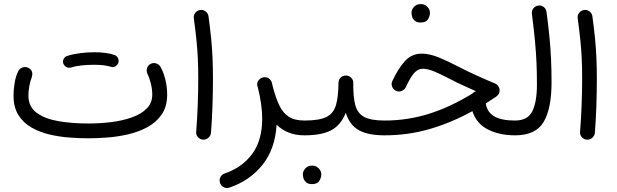

<svg xmlns="http://www.w3.org/2000/svg" viewBox="-20 -655 3052 950"><path d="M46.9 -182.1Q46.9 -212.4 52.5 -245.6Q58.1 -278.8 70.3 -302.7Q77.1 -316.4 91.8 -321.3Q106.4 -326.2 120.1 -319.3Q148.4 -305.2 136.2 -269.5Q129.9 -255.4 125.2 -229.5Q120.6 -203.6 120.6 -182.1Q120.6 -127 161.4 -96.9Q202.1 -66.9 269.8 -55.4Q337.4 -43.9 417.5 -43.9Q474.1 -43.9 530 -50.8Q585.9 -57.6 632.1 -74Q678.2 -90.3 705.8 -117.9Q733.4 -145.5 733.4 -187Q733.4 -214.4 725.8 -243.7Q718.3 -272.9 710 -288.1Q703.6 -302.7 707.3 -316.7Q710.9 -330.6 723.6 -337.9Q736.8 -345.7 751.5 -341.6Q766.1 -337.4 773.9 -324.7Q789.1 -298.3 798.1 -261.5Q807.1 -224.6 807.1 -187Q807.1 -127.4 779.8 -88.1Q752.4 -48.8 708 -25.1Q663.6 -1.5 611.3 10.3Q559.1 22 508.1 25.6Q457 29.3 417.5 29.3Q374.5 29.3 324.2 25.6Q273.9 22 225.1 10.5Q176.3 -1 136 -23.9Q95.7 -46.9 71.3 -85.4Q46.9 -124 46.9 -182.1ZM293 -341.3Q289.6 -353 295.4 -364Q301.3 -375 313.5 -378.4Q339.4 -387.2 375.2 -391.8Q411.1 -396.5 446.3 -396.5Q511.7 -396.5 550.3 -381.3Q562 -375 565.7 -362.1Q569.3 -349.1 562.5 -337.9Q548.8 -318.4 528.3 -324.7Q496.6 -334.5 446.3 -334.5Q412.6 -334.5 381.6 -331.1Q350.6 -327.6 330.6 -320.8Q318.4 -317.4 307.6 -323.7Q296.9 -330.1 293 -341.3Z M939 -564.5Q937 -579.6 946.3 -591.6Q955.6 -603.5 970.7 -605.5Q985.4 -607.9 997.6 -598.4Q1009.8 -588.9 1011.7 -574.2Q1020 -512.7 1024.7 -465.3Q1029.3 -418 1031.5 -370.8Q1033.7 -323.7 1033.7 -262.7Q1033.7 -197.8 1031.2 -127.9Q1028.8 -58.1 1023.9 2.4Q1022.5 17.1 1010.7 27.1Q999 37.1 983.9 36.1Q968.8 34.7 959 23.2Q949.2 11.7 950.7 -3.4Q955.6 -63.5 958.3 -133.1Q960.9 -202.6 960.9 -266.1Q960.9 -324.2 958.7 -368.4Q956.5 -412.6 951.9 -458Q947.3 -503.4 939 -564.5Z M1253.9 -228Q1249 -242.2 1257.8 -255.4Q1266.6 -268.6 1281.2 -272Q1284.7 -272.9 1288.1 -272.9Q1288.6 -272.9 1289.1 -272.9Q1289.1 -272.9 1289.1 -272.9Q1302.7 -273.4 1312.5 -265.1Q1322.3 -256.8 1325.2 -245.6Q1328.1 -234.4 1330.6 -223.1Q1344.7 -169.9 1362.3 -133.1Q1379.9 -96.2 1408.7 -77.4Q1437.5 -58.6 1486.8 -58.6H1487.3Q1502.9 -58.6 1513.2 -48.1Q1523.4 -37.6 1523.4 -22Q1523.4 -6.8 1513.2 3.9Q1502.9 14.6 1487.3 14.6H1486.8Q1441.4 14.6 1407.7 0.7Q1374 -13.2 1348.6 -37.6Q1341.3 83 1278.1 161.4Q1214.8 239.7 1114.7 273.4Q1098.6 278.3 1085.4 270.5Q1072.3 262.7 1068.4 249.5Q1063.5 232.4 1071.3 220Q1079.1 207.5 1091.3 203.6Q1177.2 174.3 1227.3 107.4Q1277.3 40.5 1277.3 -68.4Q1277.3 -103.5 1271.7 -142.1Q1266.1 -180.7 1255.9 -222.2Q1254.9 -225.1 1253.9 -228Z M1450.2 -22Q1450.2 -37.6 1461.2 -48.1Q1472.2 -58.6 1487.3 -58.6Q1559.1 -58.6 1594.5 -75.9Q1629.9 -93.3 1642.1 -134.3Q1654.3 -175.3 1654.8 -246.1Q1655.8 -263.2 1667.2 -272.7Q1678.7 -282.2 1693.8 -281.2Q1709.5 -280.3 1719.2 -268.8Q1729 -257.3 1728 -242.7Q1727.1 -174.3 1738.3 -133.8Q1749.5 -93.3 1783 -75.9Q1816.4 -58.6 1882.8 -58.6H1883.3Q1898.9 -58.6 1909.2 -48.1Q1919.4 -37.6 1919.4 -22Q1919.4 -6.8 1909.2 3.9Q1898.9 14.6 1883.3 14.6H1882.8Q1801.8 14.6 1756.1 -10.5Q1710.4 -35.6 1690.9 -96.7Q1666 -35.2 1618.4 -10.3Q1570.8 14.6 1487.3 14.6Q1472.2 14.6 1461.2 3.9Q1450.2 -6.8 1450.2 -22ZM1478.5 208Q1478.5 191.4 1491 178Q1503.4 164.6 1523.9 164.6Q1538.1 164.6 1547.6 170.4Q1557.1 176.3 1562.5 184.6Q1569.8 195.8 1569.8 208.5Q1569.8 222.7 1560.3 239.3Q1550.8 255.9 1523.4 255.9Q1505.4 255.9 1495.6 247.6Q1485.8 239.3 1481.9 228.5Q1478.5 216.3 1478.5 208Z M2066.4 -389.6Q2105.5 -389.6 2151.6 -370.6Q2197.8 -351.6 2252.9 -322.8Q2287.6 -304.7 2331.5 -284.7Q2375.5 -264.6 2429.7 -241.7Q2439.5 -237.8 2445.8 -228Q2452.1 -218.3 2452.1 -208Q2452.1 -188.5 2435.1 -176.8Q2408.7 -159.2 2383.3 -143.1Q2390.6 -99.1 2426.3 -78.9Q2461.9 -58.6 2527.8 -58.6H2528.3Q2543.9 -58.6 2554.2 -48.1Q2564.5 -37.6 2564.5 -22Q2564.5 -6.8 2554.2 3.9Q2543.9 14.6 2528.3 14.6H2527.8Q2451.7 14.6 2394.5 -14.2Q2337.4 -43 2317.4 -105Q2212.4 -47.4 2105.5 -16.4Q1998.5 14.6 1883.3 14.6Q1868.2 14.6 1857.2 3.7Q1846.2 -7.3 1846.2 -22Q1846.2 -36.6 1856.9 -47.6Q1867.7 -58.6 1883.3 -58.6Q1996.1 -58.6 2102.8 -92Q2209.5 -125.5 2317.4 -192.4Q2324.2 -200.2 2334 -203.1L2335 -203.6Q2297.9 -220.2 2265.9 -234.9Q2233.9 -249.5 2206.5 -264.2Q2160.6 -288.1 2128.2 -301.5Q2095.7 -314.9 2072.8 -314.9Q2048.3 -314.9 2029.3 -293.7Q2010.3 -272.5 1987.8 -223.6Q1982.9 -211.4 1966.8 -204.8Q1950.7 -198.2 1935.1 -208Q1924.3 -214.8 1919.7 -227.8Q1915 -240.7 1921.4 -254.4Q1950.7 -316.9 1984.1 -353.3Q2017.6 -389.6 2066.4 -389.6ZM2016.1 -591.3Q2016.1 -607.9 2028.6 -621.3Q2041 -634.8 2061.5 -634.8Q2075.7 -634.8 2085.2 -628.9Q2094.7 -623 2100.1 -614.7Q2107.4 -603.5 2107.4 -590.8Q2107.4 -576.7 2097.9 -560.1Q2088.4 -543.5 2061 -543.5Q2043 -543.5 2033.2 -551.8Q2023.4 -560.1 2019.5 -570.8Q2016.1 -583 2016.1 -591.3Z M2491.7 -22Q2491.7 -37.6 2502.4 -48.1Q2513.2 -58.6 2528.3 -58.6Q2591.3 -58.6 2614 -104.7Q2636.7 -150.9 2636.7 -236.3Q2636.7 -294.9 2634.5 -345.2Q2632.3 -395.5 2627 -452.4Q2621.6 -509.3 2611.8 -586.4Q2609.9 -601.6 2619.1 -613.5Q2628.4 -625.5 2643.1 -627.4Q2658.2 -629.9 2670.2 -620.4Q2682.1 -610.8 2684.1 -596.2Q2693.4 -526.9 2698.7 -471.4Q2704.1 -416 2706.5 -363.3Q2709 -310.5 2709 -247.6Q2709 -117.2 2669.7 -51.3Q2630.4 14.6 2528.3 14.6Q2513.2 14.6 2502.4 3.9Q2491.7 -6.8 2491.7 -22Z M2838.4 -564.5Q2836.4 -579.6 2845.7 -591.6Q2855 -603.5 2870.1 -605.5Q2884.8 -607.9 2897 -598.4Q2909.2 -588.9 2911.1 -574.2Q2919.4 -512.7 2924.1 -465.3Q2928.7 -418 2930.9 -370.8Q2933.1 -323.7 2933.1 -262.7Q2933.1 -197.8 2930.7 -127.9Q2928.2 -58.1 2923.3 2.4Q2921.9 17.1 2910.2 27.1Q2898.4 37.1 2883.3 36.1Q2868.2 34.7 2858.4 23.2Q2848.6 11.7 2850.1 -3.4Q2855 -63.5 2857.7 -133.1Q2860.4 -202.6 2860.4 -266.1Q2860.4 -324.2 2858.2 -368.4Q2856 -412.6 2851.3 -458Q2846.7 -503.4 2838.4 -564.5Z"/></svg>

Font: Mikhak-FD Regular
Style: FD-Regular
Weight: 400
Designer: Amin Abedi
Version: Version 3.2